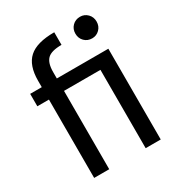

<svg xmlns="http://www.w3.org/2000/svg" viewBox="-181 -886 933 1004"><g transform="rotate(-30 285.5 -383.5)"><path d="M94 -473H24V-548H94V-587Q94 -679 141 -721.5Q188 -764 294 -764V-688Q232 -688 208.5 -664.5Q185 -641 185 -587V-548H496V0H405V-473H185V0H94ZM451 -637Q423 -637 404.5 -655.5Q386 -674 386 -702Q386 -730 404.5 -748.5Q423 -767 451 -767Q477 -767 495.5 -748.5Q514 -730 514 -702Q514 -674 495.5 -655.5Q477 -637 451 -637Z"/></g></svg>

Font: Poppins
Style: Regular
Weight: 400
Designer: Ninad Kale (Devanagari), Jonny Pinhorn (Latin)
Foundry: Indian Type Foundry
Version: Version 3.002 2017